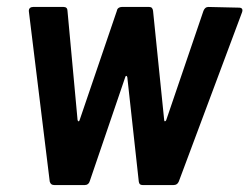

<svg xmlns="http://www.w3.org/2000/svg" viewBox="-20 -532 717 552"><path d="M136 0H224C231 0 236 -4 238 -11L340 -310C341 -315 345 -315 346 -310L379 -10C380 -3 383 0 390 0H479C486 0 491 -3 494 -10L676 -497C679 -506 675 -510 667 -510L579 -512C572 -512 568 -508 565 -501L458 -187C456 -182 452 -182 452 -187L420 -501C419 -508 416 -512 409 -512H330C323 -512 317 -508 316 -501L209 -187C208 -182 204 -182 203 -187L174 -501C174 -508 170 -512 163 -512H75C68 -512 62 -508 63 -499L123 -10C125 -3 129 0 136 0Z"/></svg>

Font: Barlow Semi Condensed SemiBold
Style: Italic
Weight: 600
Width: 4
Italic angle: -7°
Designer: Jeremy Tribby
Foundry: Tribby Type
Version: Version 1.422;hotconv 1.0.109;makeotfexe 2.5.65596